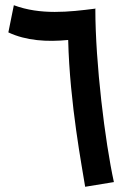

<svg xmlns="http://www.w3.org/2000/svg" viewBox="-20 -705 508 735"><path d="M306 10 416 -8C382 -163 345 -464 345 -670L346 -672H345C244 -659 135 -647 33 -685L12 -581C80 -549 160 -544 241 -552C247 -307 295 -61 306 10Z"/></svg>

Font: Noto Sans Arabic UI XCn SmBd
Style: Regular
Weight: 600
Width: 2
Designer: Monotype Design Team, Nadine Chahine and Nizar Qandah
Foundry: Monotype Imaging Inc.
Version: Version 2.010